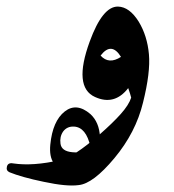

<svg xmlns="http://www.w3.org/2000/svg" viewBox="-108 -330 528 584"><path d="M165 -204Q204 -311 251 -310Q286 -309 314 -264Q340 -221 345 -165Q350 -110 327 -18Q305 73 240 151Q175 229 131 233Q95 238 25 223Q-9 216 -35.5 208.5Q-62 201 -79 194Q-90 189 -87 177Q-84 164 -68 167Q-8 176 75 157Q116 148 195 79Q235 44 259.5 16.5Q284 -11 291 -33Q290 -38 287.5 -45.5Q285 -53 282 -62Q240 -8 181 -35Q114 -65 165 -204ZM260 -157Q231 -204 198 -161Q223 -133 260 -157ZM101 189Q38 183 45 110Q52 38 89 9Q125 -19 167 17Q194 42 196 86Q198 131 189 147Q165 195 101 189ZM167 116Q154 57 117 55Q96 54 84 70Q73 86 76 107Q79 130 112 133Q144 136 163 122Q167 119 167 116Z"/></svg>

Font: Amiri
Style: Bold
Weight: 700
Designer: Khaled Hosny
Version: Version 0.113